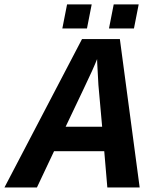

<svg xmlns="http://www.w3.org/2000/svg" viewBox="-71 -832 691 852"><path d="M548.8 0H405.3L391.6 -161.1H168.9L92.8 0H-51.3L293 -658.7H460.9ZM359.9 -569.8Q352.1 -549.8 337.2 -516.6Q322.3 -483.4 220.2 -269.5H382.3L365.7 -455.1L360.4 -552.7ZM412.6 -705.6 433.6 -812.5H544.4L523.4 -705.6ZM205.6 -705.6 226.6 -812.5H335.9L314.9 -705.6Z"/></svg>

Font: Cousine
Style: Bold Italic
Weight: 700
Italic angle: -12°
Monospace: yes
Designer: Steve Matteson
Foundry: Ascender Corporation
Version: Version 1.20